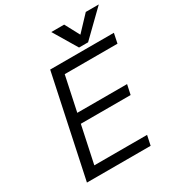

<svg xmlns="http://www.w3.org/2000/svg" viewBox="-209 -1040 1086 1174"><g transform="rotate(-30 333.5 -453.5)"><path d="M210 -710.9H659.7L645.5 -642.1H272.9L221.2 -398.9H572.8L558.1 -330.1H206.5L150.9 -68.8H523.4L508.8 0H59.1ZM666.5 -907.2 494.1 -739.3H430.2L330.6 -906.2H421.4L476.6 -803.2L574.7 -907.2Z"/></g></svg>

Font: Tuffy
Style: Italic
Weight: 400
Italic angle: -12°
Designer: Thatcher Ulrich, Karoly Barta and Michael Everson
Version: Version 001.271